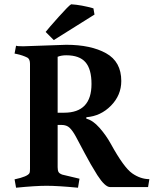

<svg xmlns="http://www.w3.org/2000/svg" viewBox="-20 -867 717 896"><path d="M249 -341H279Q407 -341 407 -475Q407 -544 379 -576.5Q351 -609 289 -609Q266 -609 249 -602ZM88 -651 289 -658Q404 -658 475 -618.5Q546 -579 546 -489Q546 -423 498 -374Q450 -325 383 -320V-313Q413 -306 444 -271Q475 -236 497 -196Q558 -85 597 -58Q636 -31 677 -31L671 6H494Q470 6 434 -50Q402 -101 375 -152.5Q348 -204 333.5 -230.5Q319 -257 305 -270.5Q291 -284 267 -284H249V-87Q249 -72 253 -64.5Q257 -57 271 -52L351 -33L344 9Q250 0 197.5 0Q145 0 55 9L48 -30Q110 -43 118 -60Q120 -65 120 -79V-569Q120 -591 108 -598Q86 -609 58 -615L48 -617L55 -654Q58 -651 88 -651ZM416 -828 421 -799 231 -680 193 -718Q207 -736 254 -788.5Q301 -841 312 -847Q360 -844 416 -828Z"/></svg>

Font: Buenard
Style: Bold
Weight: 700
Foundry: FontFuror
Version: Version 1.002 2011